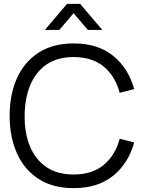

<svg xmlns="http://www.w3.org/2000/svg" viewBox="-20 -960 755 995"><path d="M361.7 15Q254 15 180.1 -32.7Q106.2 -80.3 68.1 -164.8Q30 -249.3 30 -360Q30 -470.7 68.1 -555.2Q106.2 -639.7 180.1 -687.3Q254 -735 361.7 -735Q487 -735 566.4 -670.7Q645.8 -606.3 675.3 -498.3L600.3 -479Q577.7 -564.5 518 -614.4Q458.3 -664.3 361.7 -664.3Q277.2 -664.3 221.1 -625.8Q165 -587.3 136.7 -518.7Q108.3 -450 107.7 -360Q107 -270 135.3 -201.5Q163.7 -133 220.4 -94.3Q277.2 -55.7 361.7 -55.7Q458.3 -55.7 518 -105.8Q577.7 -156 600.3 -241L675.3 -221.7Q645.8 -113.7 566.4 -49.3Q487 15 361.7 15ZM287.7 -805H212.7L327.3 -940H395.3L510 -805H435L361.3 -891.7Z"/></svg>

Font: Manrope Variable Light
Style: Regular
Weight: 200
Designer: Mikhail Sharanda
Foundry: Mikhail Sharanda
Version: Version 4.505